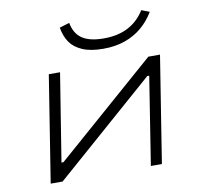

<svg xmlns="http://www.w3.org/2000/svg" viewBox="-79 -790 920 874"><g transform="rotate(-10 381.5 -353.0)"><path d="M86 0 164 -492H216L151 -86H160L624 -492H678L600 0H549L613 -406H604L141 0ZM429 -563Q371 -563 333.5 -579Q296 -595 276.5 -623Q257 -651 250 -692L296 -706Q305 -656 339.5 -632.5Q374 -609 440 -609Q505 -609 552 -633.5Q599 -658 629 -706L666 -692Q642 -652 608.5 -623.5Q575 -595 530.5 -579Q486 -563 429 -563Z"/></g></svg>

Font: Nunito Sans 7pt Expanded ExtraLight
Style: Italic
Weight: 250
Width: 7
Italic angle: -9°
Designer: Vernon Adams
Foundry: Vernon Adams
Version: Version 3.101;gftools[0.9.27]